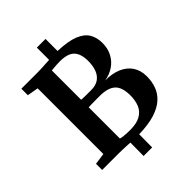

<svg xmlns="http://www.w3.org/2000/svg" viewBox="-275 -990 1245 1245"><g transform="rotate(-45 347.5 -367.0)"><path d="M291 126 292 4Q276 3 260.8 2.2Q245.5 1.5 228 0.8Q210.5 0 188.5 0H37V-56.5L115.5 -67.5V-670L39 -683.5V-743H188Q209 -743 227.5 -744Q246 -745 263.8 -746.2Q281.5 -747.5 298.5 -748V-860.5H378V-750Q472 -747 525 -725.5Q578 -704 599.5 -667.2Q621 -630.5 621 -581Q621 -531 600.5 -492Q580 -453 543.8 -428.5Q507.5 -404 460.5 -396.5Q525 -397 572.5 -376.8Q620 -356.5 645.8 -317.8Q671.5 -279 671.5 -224Q671.5 -178 657 -137Q642.5 -96 608.2 -64.5Q574 -33 516 -14.5Q458 4 370.5 6L369.5 126ZM350 -54.5Q408 -54.5 443 -74Q478 -93.5 493.2 -128.8Q508.5 -164 508.5 -212.5Q508.5 -287.5 474 -319Q439.5 -350.5 366 -350.5Q354 -350.5 339.8 -350.5Q325.5 -350.5 310.5 -350.2Q295.5 -350 283.2 -349.8Q271 -349.5 262.5 -349V-63Q271.5 -59.5 286.5 -57.8Q301.5 -56 318.5 -55.2Q335.5 -54.5 350 -54.5ZM353.5 -416.5Q395 -416.5 421.2 -434.5Q447.5 -452.5 460.2 -485.5Q473 -518.5 473 -564Q473 -629 443 -660.5Q413 -692 340.5 -692Q328.5 -692 313 -691.2Q297.5 -690.5 283.8 -689Q270 -687.5 262.5 -687V-418Q271 -417.5 282.5 -417Q294 -416.5 307 -416.5Q320 -416.5 332.2 -416.5Q344.5 -416.5 353.5 -416.5Z"/></g></svg>

Font: Merriweather 28pt
Style: Bold
Weight: 700
Version: Version 2.100